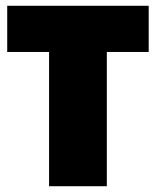

<svg xmlns="http://www.w3.org/2000/svg" viewBox="-20 -645 540 665"><path d="M495 -465H350V0H150V-465H5V-625H495Z"/></svg>

Font: Myanmar Thuriya
Style: Regular
Weight: 400
Designer: Danh Hong
Foundry: Google Inc.
Version: Version 2.00 November 23, 2015